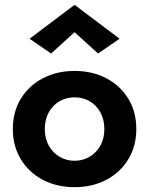

<svg xmlns="http://www.w3.org/2000/svg" viewBox="-20 -763 616 793"><path d="M33 -230Q33 -159 66.5 -104.5Q100 -50 157.5 -20Q215 10 288 10Q361 10 418.5 -20Q476 -50 509.5 -104.5Q543 -159 543 -230Q543 -302 509.5 -356Q476 -410 418.5 -440Q361 -470 288 -470Q215 -470 157.5 -440Q100 -410 66.5 -356Q33 -302 33 -230ZM165 -230Q165 -269 181.5 -299Q198 -329 226 -345Q254 -361 288 -361Q322 -361 350 -345Q378 -329 394.5 -299Q411 -269 411 -230Q411 -191 394.5 -161.5Q378 -132 350 -115.5Q322 -99 288 -99Q254 -99 226 -115.5Q198 -132 181.5 -161.5Q165 -191 165 -230ZM288 -630 385 -542 474 -603 288 -743 102 -603 191 -542Z"/></svg>

Font: Jost SemiBold
Style: Regular
Weight: 600
Version: Version 3.710